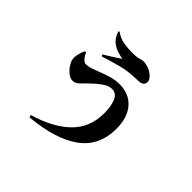

<svg xmlns="http://www.w3.org/2000/svg" viewBox="-204 -1077 1409 1409"><g transform="rotate(45 500.0 -373.0)"><path d="M209.5 -545.9 223.6 -547.9Q227.1 -536.6 236.3 -521.7Q245.6 -506.8 257.8 -495.8Q270 -484.9 281.2 -484.9Q307.1 -484.9 338.9 -495.8Q370.6 -506.8 407 -521Q443.4 -535.2 482.4 -546.1Q521.5 -557.1 561.5 -557.1Q662.1 -557.1 719.7 -491Q777.3 -424.8 777.3 -310.1Q777.3 -129.9 646 -34.7Q514.6 60.5 266.6 83L261.2 64Q438.5 12.2 535.9 -82.8Q633.3 -177.7 633.3 -326.2Q633.3 -398.9 613.5 -446Q593.8 -493.2 547.4 -493.2Q519.5 -493.2 490.2 -475.6Q460.9 -458 434.3 -434.1Q407.7 -410.2 387.2 -390.1Q370.1 -372.6 347.9 -351.3Q325.7 -330.1 299.3 -330.1Q275.9 -330.1 252.7 -347.7Q229.5 -365.2 212.2 -390.1Q194.8 -415 189.5 -437Q184.1 -459 191.4 -491Q198.7 -522.9 209.5 -545.9ZM444.3 -702.1Q418.9 -707 387 -716.8Q355 -726.6 326.2 -751Q297.4 -775.4 281.2 -824.2L289.6 -829.1Q331.5 -798.3 379.4 -791.7Q427.2 -785.2 463.4 -785.2Q509.8 -785.2 532 -792.5Q554.2 -799.8 568.4 -799.8Q595.7 -799.8 625.5 -787.4Q655.3 -774.9 675.8 -754.6Q696.3 -734.4 696.3 -711.9Q696.3 -695.3 682.9 -683.1Q669.4 -670.9 640.6 -670.9Q621.1 -670.9 590.1 -668.9Q559.1 -667 537.6 -664.1Q504.4 -659.7 464.1 -649.2Q423.8 -638.7 386.7 -627.2Q349.6 -615.7 325.2 -607.9L318.4 -622.1Q337.9 -633.8 362.1 -648.9Q386.2 -664.1 408.2 -678.2Q430.2 -692.4 444.3 -702.1Z"/></g></svg>

Font: Source Han Serif JP Heavy
Style: Regular
Weight: 900
Designer: Ryoko NISHIZUKA  (kana & ideographs); Frank Grießhammer (Latin, Greek & Cyrillic); Wenlong ZHANG  (bopomofo); Sandoll Co
Foundry: Adobe Systems Incorporated
Version: Version 1.001;PS 1.001;hotconv 16.6.54;makeotf.lib2.5.65590